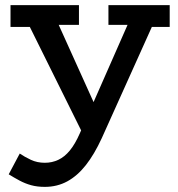

<svg xmlns="http://www.w3.org/2000/svg" viewBox="-20 -491 694 749"><path d="M155 238Q125 238 101.5 231.5Q78 225 56.5 213.5Q35 202 14 189L57 108Q76 121 100.5 132.5Q125 144 155 144Q183 144 207.5 132.5Q232 121 252.5 96Q273 71 291 30L504 -454H603L377 48Q348 111 315 153Q282 195 242.5 216.5Q203 238 155 238ZM315 55 77 -425H195L386 -2ZM21 -386V-471H288V-394H134L129 -386ZM403 -394V-471H642V-386H538L534 -394Z"/></svg>

Font: BioRhyme Medium
Style: Regular
Weight: 500
Designer: Aoife Mooney
Foundry: Aoife Mooney Type
Version: Version 1.600;gftools[0.9.33]